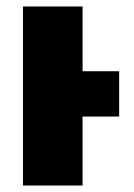

<svg xmlns="http://www.w3.org/2000/svg" viewBox="-20 -573 415 593"><path d="M235 -553V-353H348V-213H235V0H51V-553Z"/></svg>

Font: Noto Sans Display SemiCondensed Black
Style: Regular
Weight: 900
Width: 4
Designer: Monotype Design Team
Foundry: Monotype Imaging Inc.
Version: Version 1.900